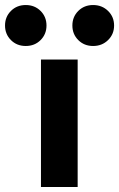

<svg xmlns="http://www.w3.org/2000/svg" viewBox="-98 -744 474 764"><path d="M4.5 -724Q40 -724 63.5 -700.5Q87 -677 87 -642.5Q87 -608 63.5 -584.5Q40 -561 4.5 -561Q-31 -561 -54.5 -584.5Q-78 -608 -78 -642.5Q-78 -677 -54.5 -700.5Q-31 -724 4.5 -724ZM272.5 -724Q308 -724 332 -700.5Q356 -677 356 -642.5Q356 -608 332 -584.5Q308 -561 272.5 -561Q237 -561 213.5 -584.5Q190 -608 190 -642.5Q190 -677 213.5 -700.5Q237 -724 272.5 -724ZM211 0H65V-507H211Z"/></svg>

Font: Hind Kochi
Style: Bold
Weight: 700
Designer: Dhruvi Tolia
Foundry: Indian Type Foundry
Version: Version 0.702;PS 1.0;hotconv 1.0.81;makeotf.lib2.5.63406